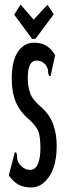

<svg xmlns="http://www.w3.org/2000/svg" viewBox="-20 -820 290 850"><path d="M119 10Q84 10 60.5 -3.5Q37 -17 19 -44L43 -136L45 -146L52 -144Q56 -137 55.5 -125Q55 -113 63 -98Q84 -68 113 -68Q136 -68 147.5 -93.5Q159 -119 159 -166Q159 -201 153 -228.5Q147 -256 111 -289Q69 -324 50.5 -367.5Q32 -411 32 -471Q32 -551 59.5 -591Q87 -631 131 -631Q194 -631 224 -575L206 -493L204 -483L198 -484Q193 -491 193 -503.5Q193 -516 184 -530Q174 -543 163.5 -547.5Q153 -552 142 -552Q103 -552 103 -476Q103 -437 113.5 -407.5Q124 -378 162 -346Q200 -313 215.5 -269.5Q231 -226 231 -176Q231 -86 197.5 -38Q164 10 119 10ZM190 -799 218 -757 137 -648H122L43 -755L71 -800L129 -733Z"/></svg>

Font: Inconsolata UltraCondensed Bold
Style: Regular
Weight: 700
Width: 1
Monospace: yes
Designer: Raph Levien, Cyreal, Brenton Simpson
Foundry: Raph Levien, Cyreal, Google
Version: Version 3.001; ttfautohint (v1.8.2.53-6de2)